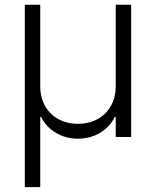

<svg xmlns="http://www.w3.org/2000/svg" viewBox="-20 -565 643 792"><path d="M82.4 207H146V-82.7H149.5C177.9 -25.6 236.2 7.1 301.5 7.1C367.2 7.1 425.4 -25.6 453.5 -82.7H457.4V0H521V-545.5H457.4V-208.5C457.4 -117.9 394.5 -54.3 301.5 -54.3C208.8 -54.3 146 -117.5 146 -208.5V-545.5H82.4Z"/></svg>

Font: Karasuma Gothic
Style: Light
Weight: 300
Designer: Rasmus Andersson / Ryoko Nishizuka
Foundry: rsms
Version: Version 1.00